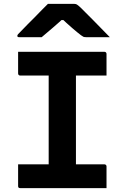

<svg xmlns="http://www.w3.org/2000/svg" viewBox="-20 -966 640 986"><path d="M370 -75H226L230 -116Q230 -133 230 -154Q230 -175 230 -192Q230 -246 230 -300Q230 -354 230 -407.5Q230 -461 230 -515.5Q230 -570 230 -625H375L370 -584Q370 -568 370 -548Q370 -528 370 -511Q370 -456 370 -401.5Q370 -347 370 -292.5Q370 -238 370 -184Q370 -130 370 -75ZM527 0H84Q81 0 79 -0.5Q77 -1 75.5 -2.5Q74 -4 73.5 -6Q73 -8 73 -11Q73 -31 73 -49Q73 -67 73 -84.5Q73 -102 73 -122H516Q520 -122 522 -120.5Q524 -119 525.5 -117Q527 -115 527 -111Q527 -91 527 -73.5Q527 -56 527 -38Q527 -20 527 0ZM73 -700H516Q521 -700 524 -697Q527 -694 527 -689Q527 -674 527 -660Q527 -646 527 -633Q527 -620 527 -606.5Q527 -593 527 -578H84Q79 -578 76 -581Q73 -584 73 -589Q73 -604 73 -617.5Q73 -631 73 -644.5Q73 -658 73 -672Q73 -686 73 -700ZM226 -946Q241 -946 268 -946Q295 -946 321.5 -946Q348 -946 362 -946Q369 -946 374.5 -943Q380 -940 394 -927Q402 -919 418.5 -902.5Q435 -886 456.5 -864.5Q478 -843 500.5 -819.5Q523 -796 544 -775Q518 -775 484 -775Q450 -775 424 -775Q413 -775 408.5 -777Q404 -779 396 -785Q380 -797 352 -821Q324 -845 283 -884L335 -863Q319 -863 302.5 -863Q286 -863 269 -863L320 -885Q281 -849 250 -822.5Q219 -796 194 -775H80Q76 -775 73.5 -775.5Q71 -776 70 -778Q69 -780 69 -782Q69 -786 72.5 -790Q76 -794 90 -808Q103 -822 120.5 -839.5Q138 -857 157.5 -876.5Q177 -896 194.5 -914.5Q212 -933 226 -946Z"/></svg>

Font: RecMonoLinear Nerd Font Mono
Style: Bold
Weight: 700
Monospace: yes
Version: Version 1.085; ttfautohint (v1.8.4.7-5d5b);Nerd Fonts 3.2.1